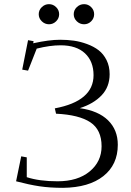

<svg xmlns="http://www.w3.org/2000/svg" viewBox="-20 -902 638 932"><path d="M58.1 -22 83 -143.1 109.9 -138.2V-42Q170.9 -22 259.8 -22Q357.4 -22 415.3 -69.8Q473.1 -117.7 473.1 -191.9Q473.1 -272 418.7 -308.3Q364.3 -344.7 252 -350.1L246.1 -376Q434.1 -411.1 434.1 -537.1Q434.1 -604 392.6 -643.1Q351.1 -682.1 273.9 -682.1Q222.7 -682.1 158.2 -666L116.2 -559.1L87.9 -564L116.2 -707L143.1 -702.1L141.1 -691.9Q217.8 -709 272 -709Q306.6 -709 338.4 -704.6Q370.1 -700.2 402.6 -688.2Q435.1 -676.3 458.7 -658.2Q482.4 -640.1 497.3 -610.1Q512.2 -580.1 512.2 -542Q512.2 -480 472.9 -439Q433.6 -397.9 367.2 -377Q457.5 -364.3 504.6 -317.9Q551.8 -271.5 551.8 -199.2Q551.8 -102.5 481.7 -47.1Q411.6 8.3 286.1 9.8Q221.7 9.8 171.4 2.2Q121.1 -5.4 58.1 -22ZM182.9 -798.6Q168 -813 168 -833Q168 -853 182.9 -867.4Q197.8 -881.8 217.8 -881.8Q237.8 -881.8 252.4 -867.4Q267.1 -853 267.1 -833Q267.1 -813 252.4 -798.6Q237.8 -784.2 217.8 -784.2Q197.8 -784.2 182.9 -798.6ZM388.2 -881.8Q408.2 -881.8 422.6 -867.4Q437 -853 437 -833Q437 -813 422.6 -798.6Q408.2 -784.2 388.2 -784.2Q367.7 -784.2 352.8 -798.6Q337.9 -813 337.9 -833Q337.9 -853 352.8 -867.4Q367.7 -881.8 388.2 -881.8Z"/></svg>

Font: Dehuti
Style: Book
Weight: 400
Version: Version 1.2